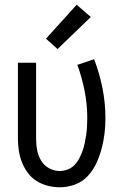

<svg xmlns="http://www.w3.org/2000/svg" viewBox="-20 -786 515 814"><path d="M233 8Q208 8 182.5 1.5Q157 -5 135.5 -18.5Q114 -32 98.5 -52.5Q83 -73 73.5 -97Q64 -121 60 -146.5Q56 -172 56 -197V-520H133V-197Q133 -173 137.5 -149.5Q142 -126 154 -105.5Q166 -85 187.5 -73Q209 -61 233 -61Q250 -61 267 -67.5Q284 -74 296 -86.5Q308 -99 316 -114.5Q324 -130 330 -146.5Q336 -163 339.5 -180.5Q343 -198 345.5 -215Q348 -232 349 -249.5Q350 -267 350 -285Q350 -342 339 -399Q328 -456 308 -511L379 -535Q402 -475 414.5 -412Q427 -349 427 -284Q427 -252 423 -219Q419 -186 410.5 -154.5Q402 -123 388 -93Q374 -63 351.5 -39Q329 -15 297.5 -3.5Q266 8 233 8ZM224 -578 175 -622 305 -766 365 -714Z"/></svg>

Font: Iosevka QP
Style: Regular
Weight: 400
Designer: Belleve Invis
Foundry: Belleve Invis
Version: Version 20.0.0; ttfautohint (v1.8.4)